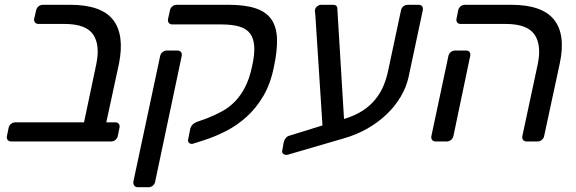

<svg xmlns="http://www.w3.org/2000/svg" viewBox="-20 -591 2408 802"><path d="M9 -23 16 -57Q18 -67 26 -73.5Q34 -80 44 -80H331L382 -322Q399 -403 369 -447Q339 -491 249 -491H141Q131 -491 126 -497.5Q121 -504 123 -514L131 -548Q133 -558 141 -564.5Q149 -571 159 -571H272Q403 -571 452 -508.5Q501 -446 477 -325L424 -80H461Q472 -80 476.5 -73.5Q481 -67 479 -57L472 -23Q470 -13 462 -6.5Q454 0 444 0H27Q17 0 12 -6.5Q7 -13 9 -23Z M682 -512 690 -548Q692 -558 700 -564.5Q708 -571 718 -571H934Q1003 -571 1047 -556.5Q1091 -542 1113 -511Q1135 -480 1137 -430.5Q1139 -381 1124 -311Q1110 -241 1080 -190Q1050 -139 1010 -103Q970 -67 924 -43.5Q878 -20 831 -5L787 9Q785 10 781 10Q773 10 768.5 4.5Q764 -1 766 -9L775 -55Q781 -74 803 -82L845 -97Q878 -110 907.5 -126Q937 -142 961 -166.5Q985 -191 1003.5 -226.5Q1022 -262 1033 -314Q1044 -363 1042 -396.5Q1040 -430 1025 -450.5Q1010 -471 980 -480Q950 -489 903 -489H700Q690 -489 685 -495.5Q680 -502 682 -512ZM537 168 649 -357Q651 -367 659 -373.5Q667 -380 677 -380H721Q731 -380 736 -373.5Q741 -367 739 -357L628 168Q626 178 618.5 184.5Q611 191 600 191H556Q546 191 541 184.5Q536 178 537 168Z M1159 38 1165 4Q1167 -5 1172.5 -13Q1178 -21 1188 -24L1327 -67L1297 -531Q1296 -539 1295.5 -543Q1295 -547 1296 -551Q1298 -559 1305.5 -565Q1313 -571 1321 -571H1370Q1389 -571 1389 -556L1417 -94Q1463 -108 1494.5 -128.5Q1526 -149 1547.5 -175.5Q1569 -202 1582 -233Q1595 -264 1602 -299L1655 -548Q1657 -558 1665 -564.5Q1673 -571 1683 -571H1728Q1739 -571 1743.5 -564.5Q1748 -558 1746 -548L1687 -271Q1678 -228 1654 -187.5Q1630 -147 1595 -113.5Q1560 -80 1514.5 -54Q1469 -28 1416 -13L1183 55Q1180 56 1176 56Q1168 56 1162.5 51Q1157 46 1159 38Z M1887 -514 1894 -548Q1896 -558 1904 -564.5Q1912 -571 1922 -571H2115Q2245 -571 2294.5 -508.5Q2344 -446 2318 -325L2253 -23Q2251 -13 2243 -6.5Q2235 0 2225 0H2180Q2170 0 2165 -6.5Q2160 -13 2162 -23L2226 -322Q2243 -403 2212.5 -447Q2182 -491 2092 -491H1904Q1894 -491 1889.5 -497.5Q1885 -504 1887 -514ZM1782 -23 1853 -357Q1855 -367 1863 -373.5Q1871 -380 1881 -380H1926Q1937 -380 1941.5 -373.5Q1946 -367 1944 -357L1874 -23Q1872 -13 1864 -6.5Q1856 0 1846 0H1800Q1790 0 1785 -6.5Q1780 -13 1782 -23Z"/></svg>

Font: SVN-Rubik
Style: Italic
Weight: 400
Italic angle: -12°
Designer: Hubert and Fischer
Foundry: Hubert & Fischer
Version: Version 2.101; ttfautohint (v1.8.3)